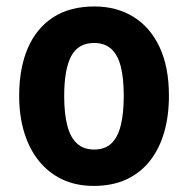

<svg xmlns="http://www.w3.org/2000/svg" viewBox="-20 -577 594 606"><path d="M513.2 -274.4Q513.2 -211.9 498.3 -159.9Q483.4 -107.9 453.6 -69.8Q423.8 -31.7 379.4 -11Q335 9.8 275.9 9.8Q220.2 9.8 176.8 -10.7Q133.3 -31.2 102.8 -69.1Q72.3 -106.9 56.4 -159.2Q40.5 -211.4 40.5 -274.4Q40.5 -361.3 67.6 -424.6Q94.7 -487.8 147.5 -522.2Q200.2 -556.6 278.3 -556.6Q348.1 -556.6 401.1 -523.9Q454.1 -491.2 483.6 -428.5Q513.2 -365.7 513.2 -274.4ZM182.6 -273.4Q182.6 -218.3 192.4 -180.7Q202.1 -143.1 223.1 -124Q244.1 -105 277.3 -105Q310.5 -105 331.1 -124Q351.6 -143.1 361.1 -180.9Q370.6 -218.8 370.6 -274.4Q370.6 -330.6 361.1 -367.4Q351.6 -404.3 330.8 -422.9Q310.1 -441.4 276.9 -441.4Q227.1 -441.4 204.8 -399.9Q182.6 -358.4 182.6 -273.4Z"/></svg>

Font: Open Sans SemiCondensed
Style: Bold
Weight: 700
Width: 4
Designer: Monotype Design Team
Foundry: Monotype Imaging Inc.
Version: Version 3.003